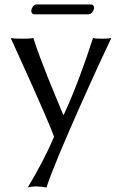

<svg xmlns="http://www.w3.org/2000/svg" viewBox="-20 -602 546 859"><path d="M28 -432C68 -343 187 -85 222 10C190 85 149 162 104 237C114 234 129 232 139 232C149 232 178 234 188 237C226 112 445 -365 478 -432C468 -429 445 -429 435 -429C425 -429 406 -429 396 -432C360 -319 313 -191 265 -88H263C214 -207 166 -318 129 -432C116 -429 94 -429 80 -429C67 -429 42 -429 28 -432ZM377 -538C390 -538 401 -556 401 -568C401 -574 397 -582 387 -582H142C131 -582 120 -565 120 -553C120 -546 124 -538 133 -538Z"/></svg>

Font: Libertinus Sans
Style: Regular
Weight: 400
Designer: Philipp H. Poll, Khaled Hosny
Foundry: Caleb Maclennan
Version: Version 7.050;RELEASE